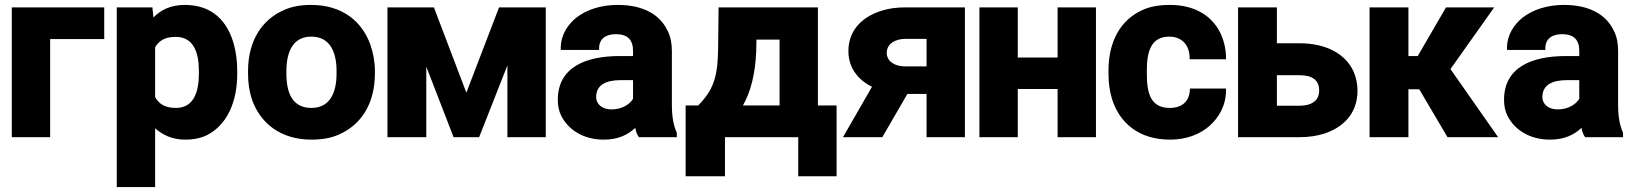

<svg xmlns="http://www.w3.org/2000/svg" viewBox="-20 -558 6640 781"><path d="M28 0H184V-399H404V-528H28Z M455 203H611V-36C641 -10 679 10 733 10C767 10 799 4 825 -10C904 -52 945 -143 945 -259V-270C945 -310 940 -346 931 -379C906 -468 847 -538 732 -538C674 -538 635 -518 604 -487L600 -528H455ZM611 -163V-366C627 -392 650 -408 695 -408C767 -408 789 -345 789 -270V-259C789 -184 768 -119 696 -119C651 -119 627 -135 611 -163Z M989 -259C989 -220 994 -186 1005 -153C1038 -59 1119 10 1247 10C1288 10 1325 4 1357 -10C1448 -49 1505 -135 1505 -259V-269C1505 -308 1498 -342 1487 -375C1454 -469 1374 -538 1246 -538C1205 -538 1169 -532 1137 -518C1046 -479 989 -393 989 -269ZM1145 -259V-269C1145 -346 1171 -409 1246 -409C1322 -409 1349 -347 1349 -269V-259C1349 -181 1322 -119 1247 -119C1169 -119 1145 -180 1145 -259Z M1556 0H1714V-287L1825 0H1929L2044 -292V0H2200V-528H2010L1877 -181L1745 -528H1556Z M2249 -152C2249 -128 2253 -107 2263 -87C2291 -31 2352 10 2436 10C2493 10 2534 -9 2564 -38C2567 -23 2571 -10 2579 0H2733V-18C2719 -49 2713 -85 2713 -132V-350C2713 -381 2708 -409 2696 -432C2664 -501 2593 -538 2493 -538C2423 -538 2365 -518 2324 -486C2291 -459 2261 -418 2261 -362V-355H2417V-362C2417 -399 2443 -419 2485 -419C2534 -419 2555 -395 2555 -351V-330H2500C2365 -330 2249 -286 2249 -152ZM2405 -163C2405 -213 2445 -232 2505 -232H2555V-156C2540 -132 2509 -113 2467 -113C2431 -113 2405 -133 2405 -163Z M2769 -129V159H2929V0H3227V159H3383V-129H3307V-528H2903L2901 -352C2900 -324 2899 -301 2896 -280C2887 -211 2861 -171 2820 -129ZM3002 -129C3035 -187 3052 -259 3056 -348L3057 -397H3151V-129Z M3409 0H3569L3671 -176H3749V0H3905V-528H3664C3628 -528 3597 -524 3568 -515C3495 -493 3431 -441 3431 -350C3431 -279 3474 -231 3527 -205ZM3587 -343C3587 -379 3620 -400 3664 -400H3749V-288H3661C3619 -288 3587 -309 3587 -343Z M3964 0H4120V-196H4282V0H4438V-528H4282V-324H4120V-528H3964Z M4489 -257C4489 -220 4494 -185 4504 -153C4535 -58 4612 10 4740 10C4807 10 4863 -13 4900 -46C4935 -77 4967 -126 4967 -190V-198H4820V-191C4817 -145 4788 -119 4738 -119C4661 -119 4645 -178 4645 -257V-271C4645 -349 4662 -409 4737 -409C4787 -409 4819 -374 4819 -324V-317H4967V-324C4967 -356 4960 -386 4949 -413C4917 -489 4845 -538 4739 -538C4697 -538 4660 -532 4629 -518C4540 -479 4489 -392 4489 -271Z M5016 0H5266C5303 0 5336 -5 5365 -14C5440 -38 5502 -93 5502 -190C5502 -218 5496 -243 5486 -267C5452 -341 5372 -382 5266 -382H5174V-528H5016ZM5174 -128V-252H5266C5317 -252 5346 -233 5346 -190C5346 -148 5315 -128 5266 -128Z M5551 0H5709V-195H5753L5868 0H6074L5880 -277L6058 -528H5862L5747 -330H5709V-528H5551Z M6098 -152C6098 -128 6102 -107 6112 -87C6140 -31 6201 10 6285 10C6342 10 6383 -9 6413 -38C6416 -23 6420 -10 6428 0H6582V-18C6568 -49 6562 -85 6562 -132V-350C6562 -381 6557 -409 6545 -432C6513 -501 6442 -538 6342 -538C6272 -538 6214 -518 6173 -486C6140 -459 6110 -418 6110 -362V-355H6266V-362C6266 -399 6292 -419 6334 -419C6383 -419 6404 -395 6404 -351V-330H6349C6214 -330 6098 -286 6098 -152ZM6254 -163C6254 -213 6294 -232 6354 -232H6404V-156C6389 -132 6358 -113 6316 -113C6280 -113 6254 -133 6254 -163Z"/></svg>

Font: Asimov Pro
Style: Blk
Weight: 900
Designer: Google
Version: Version 2.000980; 2014